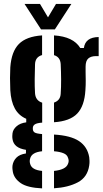

<svg xmlns="http://www.w3.org/2000/svg" viewBox="-20 -794 538 1006"><path d="M200.5 193Q124 189.5 89.2 165.8Q54.5 142 47.5 107.5Q46 101 45.2 91.2Q44.5 81.5 45.5 73.5Q49 49.5 65.8 32.2Q82.5 15 116 10V-9Q52 -18.5 45.5 -65.5Q44 -76.5 44.5 -82.2Q45 -88 45.5 -95.5Q48 -116 67 -132.5Q86 -149 117.5 -153V-171.5Q77.5 -189 57.5 -226Q37.5 -263 34 -321Q32.5 -359.5 32.5 -384.8Q32.5 -410 34 -441.5Q40 -524 79 -563.5Q118 -603 200.5 -608.5V-505.5Q164.5 -495.5 163.5 -456.5Q162 -416.5 161.8 -378.8Q161.5 -341 163.5 -306Q166 -267 201 -256V-151.5Q173.5 -149.5 162.8 -142.5Q152 -135.5 152 -123V-119Q152 -106.5 161 -100.2Q170 -94 200.5 -91.5V-1.5Q146 4 138 36.5Q135.5 43.5 135.8 51Q136 58.5 138 64.5Q146 96.5 200.5 101.5ZM263 -153.5V-256.5Q296 -267.5 298 -302.5Q300.5 -337.5 300.2 -377.5Q300 -417.5 298 -458.5Q295.5 -495.5 263 -505V-608.5Q364.5 -602 400.5 -542.5H419.5Q427 -599 497 -600V-500H482.5Q457 -500 442.8 -487.8Q428.5 -475.5 428.5 -444.5V-417Q429 -390.5 429.2 -370.8Q429.5 -351 427.5 -321Q422.5 -238.5 384.5 -198.8Q346.5 -159 263 -153.5ZM263 192.5V101.5Q293.5 98.5 312.5 89Q331.5 79.5 337 62.5Q343 48 336 32Q331.5 16.5 312.5 8.8Q293.5 1 263 -1.5V-89Q350 -84 394 -54.8Q438 -25.5 447.5 29.5Q448.5 37.5 449 48.8Q449.5 60 447.5 73Q438.5 134.5 388 161.2Q337.5 188 263 192.5ZM195 -640 108.5 -773.5H189.5L231.5 -703L273.5 -773.5H354L267.5 -640Z"/></svg>

Font: Big Shoulders Stencil Text ExtraBold
Style: Regular
Weight: 800
Designer: Patric King
Foundry: XO Type Co
Version: Version 1.000